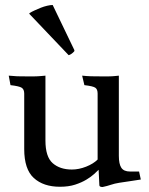

<svg xmlns="http://www.w3.org/2000/svg" viewBox="-20 -736 598 769"><path d="M278 -535Q278 -531 277 -530Q266 -518 255 -515L97 -681Q97 -682 99 -684Q107 -689 119 -694.5Q131 -700 143.5 -705Q156 -710 169 -713Q182 -716 191 -716ZM375 -56Q369 -50 357 -39Q345 -28 326 -16.5Q307 -5 281 3.5Q255 12 220 12Q154 12 115.5 -23Q77 -58 77 -139V-361Q77 -378 67 -384.5Q57 -391 22 -395L15 -433Q35 -431 49 -430.5Q63 -430 92 -430Q106 -430 115 -430Q124 -430 131 -430.5Q138 -431 145 -431.5Q152 -432 162 -433V-173Q162 -108 191 -82.5Q220 -57 268 -57Q296 -57 325 -68.5Q354 -80 371 -97V-361Q371 -378 362 -384.5Q353 -391 318 -395L309 -433Q328 -431 345 -430.5Q362 -430 391 -430Q405 -430 413.5 -430Q422 -430 428.5 -430.5Q435 -431 441 -431.5Q447 -432 456 -433V-112Q456 -79 466 -64Q476 -49 501 -49H537L544 -17Q527 -14 501.5 -10.5Q476 -7 458 -4Q439 -1 424.5 4Q410 9 391 13Q378 13 378 6Z"/></svg>

Font: Lusitana
Style: Regular
Weight: 400
Designer: Ana Paula Megda
Foundry: Ana Paula Megda
Version: Version 1.000; ttfautohint (v1.1) -l 8 -r 50 -G 200 -x 14 -D